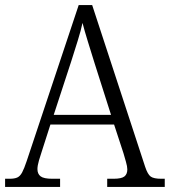

<svg xmlns="http://www.w3.org/2000/svg" viewBox="-21 -734 667 754"><path d="M-1 0V-32H17Q36 -32 47 -37Q58 -42 66 -57Q74 -72 84 -102L288 -714H341L549 -79Q559 -49 571 -40.5Q583 -32 612 -32H626V0H400V-32H425Q456 -32 467.5 -41Q479 -50 479 -69Q479 -80 473.5 -99Q468 -118 464 -132L427 -245H177L143 -139Q138 -125 132 -104Q126 -83 126 -70Q126 -51 138.5 -41.5Q151 -32 184 -32H215V0ZM190 -283H415L351 -484Q337 -529 324 -571Q311 -613 303 -644Q297 -615 284.5 -575Q272 -535 259 -494Z"/></svg>

Font: Noto Serif Hebrew SemiCondensed Light
Style: Regular
Weight: 300
Width: 4
Designer: Monotype Design Team
Foundry: Monotype Imaging Inc.
Version: Version 2.004; ttfautohint (v1.8.4.7-5d5b)